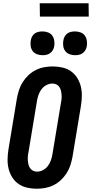

<svg xmlns="http://www.w3.org/2000/svg" viewBox="-20 -1151 565 1179"><path d="M206 8Q176 8 147 1.5Q118 -5 94.5 -21Q71 -37 55.5 -61.5Q40 -86 33 -114Q26 -142 26.5 -172.5Q27 -203 32 -234L84 -548Q89 -574 97 -599Q105 -624 120 -647.5Q135 -671 155.5 -690Q176 -709 200 -721Q224 -733 250.5 -738Q277 -743 303 -743Q333 -743 362.5 -736.5Q392 -730 415 -714Q438 -698 453.5 -673.5Q469 -649 476 -621Q483 -593 482.5 -562.5Q482 -532 477 -501L425 -187Q420 -161 412 -136Q404 -111 389 -87.5Q374 -64 353.5 -45Q333 -26 309 -14Q285 -2 258.5 3Q232 8 206 8ZM207 -97Q226 -97 244 -106.5Q262 -116 274 -132Q286 -148 292.5 -166.5Q299 -185 302 -204L354 -518Q357 -531 358 -544Q359 -557 358 -570Q357 -583 354 -595Q351 -607 344.5 -617Q338 -627 326.5 -632.5Q315 -638 302 -638Q283 -638 265 -628.5Q247 -619 235 -603Q223 -587 216.5 -568.5Q210 -550 207 -531L155 -217Q152 -204 151 -191Q150 -178 151 -165Q152 -152 155 -140Q158 -128 165 -118Q172 -108 183 -102.5Q194 -97 207 -97ZM441 -812Q424 -812 407.5 -818Q391 -824 381 -837Q371 -850 368.5 -867.5Q366 -885 369 -903Q371 -915 377 -926.5Q383 -938 393.5 -945.5Q404 -953 416.5 -955.5Q429 -958 441 -958Q458 -958 474.5 -952Q491 -946 500.5 -933Q510 -920 513 -902.5Q516 -885 513 -867Q511 -855 504.5 -843.5Q498 -832 487.5 -824.5Q477 -817 465 -814.5Q453 -812 441 -812ZM241 -812Q224 -812 207.5 -818Q191 -824 181 -837Q171 -850 168.5 -867.5Q166 -885 169 -903Q171 -915 177 -926.5Q183 -938 193.5 -945.5Q204 -953 216.5 -955.5Q229 -958 241 -958Q258 -958 274.5 -952Q291 -946 300.5 -933Q310 -920 313 -902.5Q316 -885 313 -867Q311 -855 304.5 -843.5Q298 -832 287.5 -824.5Q277 -817 265 -814.5Q253 -812 241 -812ZM225 -1049 224 -1131H524L525 -1049Z"/></svg>

Font: Iosevka Term Curly XBd Obl
Style: Regular
Weight: 800
Italic angle: -9°
Designer: Belleve Invis
Foundry: Belleve Invis
Version: Version 32.3.0